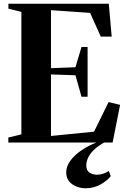

<svg xmlns="http://www.w3.org/2000/svg" viewBox="-20 -763 676 1028"><path d="M94.5 -43.5V-699.5L25 -716.5V-743H562.5L578 -567H519.5L462.5 -694L253 -708.5V-398L384 -403L416.5 -511.5H449V-245H416.5L384 -360L253 -364.5V-35L483.5 -58L561.5 -216.5L623 -201.5L583 0H24.5V-26.5ZM438.5 245Q414 245 390 236Q366 227 350.2 208Q334.5 189 334.5 159.5Q334.5 128 356.5 97.8Q378.5 67.5 415.8 42Q453 16.5 499 -1L515.5 -5L539.5 -1Q504.5 18.5 483 39.2Q461.5 60 451.8 81.2Q442 102.5 442 123Q442 149.5 459.2 161Q476.5 172.5 499 172.5Q516.5 172.5 532.8 167Q549 161.5 562.5 152.5L573 180Q554.5 204 518.5 224.5Q482.5 245 438.5 245Z"/></svg>

Font: Merriweather 120pt
Style: Bold
Weight: 700
Designer: Eben Sorkin
Foundry: Eben Sorkin
Version: Version 2.100